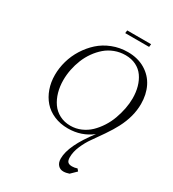

<svg xmlns="http://www.w3.org/2000/svg" viewBox="-264 -989 1293 1434"><g transform="rotate(30 382.5 -272.5)"><path d="M99.1 -291Q99.1 -351.1 116.2 -411.1Q133.3 -471.2 167 -524.9Q200.7 -578.6 246.8 -620.4Q293 -662.1 355.5 -686.5Q418 -710.9 487.8 -710.9Q573.7 -710.9 637.5 -672.6Q701.2 -634.3 733.2 -569.6Q765.1 -504.9 765.1 -422.9Q765.1 -314.9 707 -204.1Q683.6 -158.7 643.8 -100.6Q604 -42.5 575.4 -2.7Q546.9 37.1 524.9 88.1Q502.9 139.2 502.9 185.1Q502.9 213.9 513.9 225.8Q524.9 237.8 550.8 237.8Q572.8 237.8 595.2 230L609.9 248L563 293.9Q536.1 303.2 513.2 303.2Q485.4 303.2 467.3 283.2Q449.2 263.2 449.2 228Q449.2 116.7 585.9 -61Q498 7.8 381.8 7.8Q315.9 7.8 262 -15.4Q208 -38.6 172.6 -79.1Q137.2 -119.6 118.2 -173.8Q99.1 -228 99.1 -291ZM172.9 -289.1Q172.9 -234.4 186.5 -186Q200.2 -137.7 226.3 -100.1Q252.4 -62.5 294.2 -40.8Q335.9 -19 388.2 -19Q435.5 -19 478.3 -37.6Q521 -56.2 553.5 -87.4Q585.9 -118.7 612.3 -159.7Q638.7 -200.7 655.3 -246.6Q671.9 -292.5 680.9 -338.9Q689.9 -385.3 689.9 -428.2Q689.9 -481 677.2 -526.4Q664.6 -571.8 639.9 -606.9Q615.2 -642.1 575.2 -662.1Q535.2 -682.1 483.9 -682.1Q435.5 -682.1 391.8 -665.5Q348.1 -648.9 314.7 -620.1Q281.2 -591.3 253.9 -553Q226.6 -514.6 209 -470.9Q191.4 -427.2 182.1 -380.9Q172.9 -334.5 172.9 -289.1ZM397.9 -823.2 400.9 -848.1H606.9L604 -823.2Z"/></g></svg>

Font: Dehuti
Style: Italic
Weight: 400
Version: Version 1.2